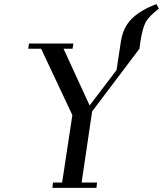

<svg xmlns="http://www.w3.org/2000/svg" viewBox="-20 -914 793 934"><path d="M117.2 -676.8 121.1 -702.1H336.9L333 -676.8H289.1L416 -400.9L546.9 -573.2L567.9 -710.9Q578.1 -779.8 620.4 -822.3Q662.6 -864.7 741.2 -894L752.9 -872.1Q703.6 -834.5 688.2 -804.9Q672.9 -775.4 663.1 -711.9L658.2 -676.8L428.2 -372.1L377 -25.9H452.1L449.2 0H234.9L237.8 -25.9H282.2L332 -354L180.2 -676.8Z"/></svg>

Font: Dehuti Alt
Style: Bold-Italic
Weight: 700
Version: Version 1.2